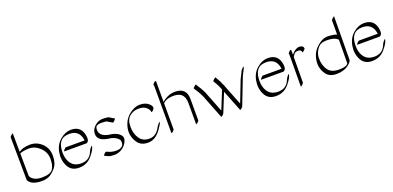

<svg xmlns="http://www.w3.org/2000/svg" viewBox="-2 -1273 4160 2031"><g transform="rotate(-20 2078.0 -258.0)"><path d="M117.2 -324.7 119.6 -68.4Q151.4 -6.8 246.8 -6.8Q342.3 -6.8 370.1 -46.9Q397.9 -86.9 397.9 -162.6Q397.9 -238.3 340.3 -291.7Q282.7 -345.2 215.3 -342.5Q147.9 -339.8 117.2 -324.7ZM117.2 -343.3Q158.2 -374 236.8 -377.2Q315.4 -380.4 374.3 -325.9Q433.1 -271.5 433.1 -184.8Q433.1 -98.1 390.6 -49.8Q348.1 -1.5 312.5 13.4Q276.9 28.3 235.8 28.3Q117.2 28.3 84.5 -35.6Q84.5 -36.1 84.5 -36.6L80.1 -517.6Q80.1 -525.9 97.7 -541.5Q115.2 -557.1 115.2 -548.8Z M562 -78.1Q599.1 -3.9 691.4 -5.1Q783.7 -6.3 815.9 -88.9Q824.7 -110.8 841.1 -129.9Q857.4 -148.9 856.9 -141.1Q856 -106 799.8 -38.3Q743.7 29.3 654.5 30.5Q565.4 31.7 529.3 -39.8Q493.2 -111.3 508.3 -195.1Q523.4 -278.8 582.8 -328.1Q642.1 -377.4 704.1 -377Q825.2 -377 838.9 -251Q842.8 -216.3 831.8 -200.9Q820.8 -185.5 809.1 -185.5H563.5Q555.2 -185.5 570.6 -203.4Q585.9 -221.2 594.2 -221.2H803.7Q789.6 -341.8 672.9 -341.8Q540 -342.8 540 -179.7Q540.5 -120.1 562 -78.1Z M982.9 -29.3Q1031.2 -4.4 1080.1 -4.9Q1166.5 -5.4 1166.5 -68.4Q1166.5 -87.9 1161.6 -94.7Q1127.9 -145 1034.7 -154.3Q928.7 -173.3 928.7 -247.6Q929.2 -311.5 996.1 -353.5Q1027.3 -373 1074.7 -370.6Q1122.1 -368.2 1125.5 -364.7L1182.1 -331.1Q1187.5 -328.1 1170.9 -310.5Q1154.3 -293 1148.9 -296.4L1091.8 -330.1Q1091.3 -330.1 1088.9 -331.8Q1086.4 -333.5 1041.3 -335.4Q996.1 -337.4 975.1 -320.8Q961.4 -302.2 964.4 -270.5Q972.2 -206.5 1066.4 -189.5Q1161.6 -179.7 1196.3 -128.4Q1212.9 -103 1194.8 -63.2Q1176.8 -23.4 1137.7 3.4Q1098.6 30.3 1051.3 30.5Q1003.9 30.8 983.4 21.5Q962.9 12.2 943.4 2.4Q938.5 -1 954.8 -18.1Q971.2 -35.2 982.9 -29.3Z M1577.6 -90.3Q1585.4 -105.5 1601.8 -122.8Q1618.2 -140.1 1617.2 -131.8Q1614.7 -113.3 1576.7 -59.6Q1513.2 30.3 1430.9 31Q1348.6 31.7 1311 -24.4Q1258.8 -102.1 1276.1 -188.2Q1293.5 -274.4 1355.5 -325.9Q1417.5 -377.4 1481.9 -377.2Q1546.4 -377 1585 -338.9Q1623.5 -300.8 1589.8 -271Q1570.8 -253.9 1570.3 -262.2Q1569.8 -285.6 1541.7 -313.7Q1513.7 -341.8 1454.1 -342Q1394.5 -342.3 1351.6 -306.2Q1308.6 -270 1308.6 -191.4Q1308.6 -112.8 1345.5 -58.1Q1382.3 -3.4 1458 -4.2Q1533.7 -4.9 1577.6 -90.3Z M1728 -551.3V-318.4Q1796.9 -378.4 1877 -378.4Q2005.9 -378.4 2005.9 -249.5V-10.7Q2005.9 -2.4 1989.5 11.2Q1973.1 24.9 1970.7 20.5V-218.3Q1971.2 -355 1823.2 -342.3Q1762.7 -337.9 1728 -303.2V-10.7Q1728 -2.4 1711.7 11.2Q1695.3 24.9 1692.9 20.5V-518.6Q1683.1 -522.5 1699.5 -540Q1715.8 -557.6 1721.9 -555.2Q1728 -552.7 1728 -551.3Z M2575.7 -264.2Q2576.2 -265.1 2586.4 -285.4Q2596.7 -305.7 2603.8 -320.3Q2610.8 -335 2612.8 -338.9Q2618.7 -351.6 2625.5 -358.6Q2632.3 -365.7 2642.1 -376Q2655.3 -390.1 2649.4 -373.5Q2651.9 -371.1 2643.3 -355Q2634.8 -338.9 2609.4 -288.6L2494.1 8.3Q2489.3 20.5 2475.3 31.2Q2461.4 42 2460 37.6L2365.7 -200.2L2281.2 8.8Q2276.4 21 2262.5 31.2Q2248.5 41.5 2246.6 37.6L2142.1 -228.5Q2123.5 -270 2100.6 -304.9Q2077.6 -339.8 2076.2 -342.3Q2074.7 -345.2 2091.8 -361.8Q2109.4 -378.4 2112.3 -373Q2158.2 -303.2 2176.8 -261.7L2270.5 -23.4L2354 -230Q2336.9 -276.9 2317.4 -308.3Q2297.9 -339.8 2296.9 -342.8Q2295.4 -345.7 2312.5 -361.8Q2330.1 -378.4 2333 -373Q2369.6 -314 2386.7 -268.6Q2390.1 -270.5 2389.9 -267.1Q2389.6 -263.7 2389.6 -261.2L2482.9 -24.9Z M2778.8 -78.1Q2815.9 -3.9 2908.2 -5.1Q3000.5 -6.3 3032.7 -88.9Q3041.5 -110.8 3057.9 -129.9Q3074.2 -148.9 3073.7 -141.1Q3072.8 -106 3016.6 -38.3Q2960.4 29.3 2871.3 30.5Q2782.2 31.7 2746.1 -39.8Q2710 -111.3 2725.1 -195.1Q2740.2 -278.8 2799.6 -328.1Q2858.9 -377.4 2920.9 -377Q3042 -377 3055.7 -251Q3059.6 -216.3 3048.6 -200.9Q3037.6 -185.5 3025.9 -185.5H2780.3Q2772 -185.5 2787.4 -203.4Q2802.7 -221.2 2811 -221.2H3020.5Q3006.3 -341.8 2889.6 -341.8Q2756.8 -342.8 2756.8 -179.7Q2757.3 -120.1 2778.8 -78.1Z M3184.6 -319.8Q3231.4 -375.5 3274.7 -375.5Q3317.9 -375.5 3322.8 -342.8Q3323.7 -335.4 3306.2 -319.3Q3288.6 -303.2 3287.6 -310.5Q3283.7 -340.3 3250.5 -340.3Q3217.3 -340.3 3204.8 -324.2Q3192.4 -308.1 3188.5 -300.3Q3183.6 -291 3184.1 -290Q3184.6 -289.1 3184.6 -288.6L3182.6 -7.8Q3182.6 0.5 3165 16.1Q3147.5 31.7 3147.5 23.4L3149.4 -257.3Q3149.4 -258.3 3149.7 -260.3Q3149.9 -262.2 3149.4 -263.2V-339.4Q3140.6 -342.8 3157 -360.4Q3173.3 -377.9 3179 -375.7Q3184.6 -373.5 3184.6 -372.1Z M3696.3 -359.9 3697.3 -518.1Q3697.3 -526.4 3714.8 -541.7Q3732.4 -557.1 3732.4 -548.8L3728.5 -66.4Q3728.5 -39.6 3678.7 -4.6Q3628.9 30.3 3548.8 30.3Q3468.8 30.3 3431.6 -24.9Q3394.5 -80.1 3394.5 -136.2Q3395 -245.6 3463.9 -312.3Q3532.7 -378.9 3598.9 -376.2Q3665 -373.5 3696.3 -359.9ZM3695.8 -303.2Q3693.8 -304.2 3689 -308.6Q3658.2 -337.4 3585.9 -340.1Q3513.7 -342.8 3485.8 -315.9Q3430.2 -262.2 3429.9 -187.5Q3429.7 -112.8 3466.1 -58.8Q3502.4 -4.9 3589.6 -4.9Q3676.8 -4.9 3693.4 -37.1Z M3861.3 -78.1Q3898.4 -3.9 3990.7 -5.1Q4083 -6.3 4115.2 -88.9Q4124 -110.8 4140.4 -129.9Q4156.7 -148.9 4156.2 -141.1Q4155.3 -106 4099.1 -38.3Q4043 29.3 3953.9 30.5Q3864.7 31.7 3828.6 -39.8Q3792.5 -111.3 3807.6 -195.1Q3822.8 -278.8 3882.1 -328.1Q3941.4 -377.4 4003.4 -377Q4124.5 -377 4138.2 -251Q4142.1 -216.3 4131.1 -200.9Q4120.1 -185.5 4108.4 -185.5H3862.8Q3854.5 -185.5 3869.9 -203.4Q3885.3 -221.2 3893.6 -221.2H4103Q4088.9 -341.8 3972.2 -341.8Q3839.4 -342.8 3839.4 -179.7Q3839.8 -120.1 3861.3 -78.1Z"/></g></svg>

Font: ML-NILA03_NewLipi
Style: Regular
Weight: 400
Designer: CLT@C-DIT
Version: Version ML-NILA03_NewLipi 2.